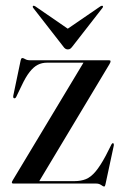

<svg xmlns="http://www.w3.org/2000/svg" viewBox="-20 -650 437 680"><path d="M367.5 -422.5 117 -5 103 -8.5H243.5Q266.5 -8.5 284 -15.5Q301.5 -22.5 318.2 -42.2Q335 -62 354.5 -98.5L375 -139Q376.5 -141.5 378 -142.5Q379.5 -143.5 381 -142.5Q382.5 -142 383 -140Q383.5 -138 383 -134.5L353.5 3Q352.5 7.5 351.5 9Q350.5 10.5 349 10.5Q345 10.5 338 5.2Q331 0 319 0H27Q24.5 0 23.2 -1Q22 -2 22 -3.5Q22 -5 22.8 -7.2Q23.5 -9.5 26 -13L278 -432L294 -428H146Q128.5 -428 113.8 -420.5Q99 -413 85 -395.2Q71 -377.5 56.5 -346.5L37.5 -307Q36 -304 34.2 -302.8Q32.5 -301.5 30 -302Q28 -302.5 27.2 -304.5Q26.5 -306.5 27 -311L53 -435.5Q54.5 -441 55.8 -442.8Q57 -444.5 59 -444.5Q63 -444.5 69.5 -440.5Q76 -436.5 87.5 -436.5H366.5Q369 -436.5 370.2 -435.8Q371.5 -435 371.5 -433Q371.5 -431 370.8 -429Q370 -427 367.5 -422.5ZM239.5 -535 105 -627.5Q102.5 -629 100.5 -629.5Q98.5 -630 97 -629Q96 -628 96 -626Q96 -624 98 -621.5L203.5 -486Q207.5 -480 211.5 -477.5Q215.5 -475 220 -475Q225.5 -475 229 -477.5Q232.5 -480 237 -486L342.5 -621.5Q344.5 -624 344.8 -626Q345 -628 343.5 -629Q342 -630 340 -629.5Q338 -629 335.5 -627.5L200.5 -535Z"/></svg>

Font: Fraunces 96pt
Style: Regular
Weight: 400
Version: Version 1.000;[b76b70a41]